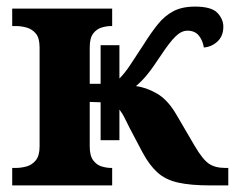

<svg xmlns="http://www.w3.org/2000/svg" viewBox="-20 -562 712 582"><path d="M17 0V-53H29Q44 -53 60.5 -57.5Q77 -62 88.5 -76Q100 -90 100 -118V-418Q100 -447 88.5 -460.5Q77 -474 60.5 -478.5Q44 -483 29 -483H17V-536H320V-483H316Q303 -483 288 -478.5Q273 -474 262.5 -460.5Q252 -447 252 -418V-308H285V-425H342V-324Q359 -341 375 -365.5Q391 -390 416 -428Q438 -463 458.5 -488.5Q479 -514 505.5 -528Q532 -542 571 -542Q621 -542 639 -523Q657 -504 657 -481Q657 -453 639.5 -436.5Q622 -420 598 -418Q594 -441 582 -455Q570 -469 548 -469Q530 -469 512 -451.5Q494 -434 467 -393Q442 -355 425.5 -335Q409 -315 392 -301Q424 -297 456.5 -278Q489 -259 515 -214L570 -120Q594 -79 613 -66Q632 -53 662 -53H672V0H617Q558 0 520 -8.5Q482 -17 457.5 -39Q433 -61 412 -100L373 -174Q366 -187 359 -202Q352 -217 342 -230V-137H285V-252L252 -253V-118Q252 -90 262.5 -76Q273 -62 288 -57.5Q303 -53 316 -53H320V0Z"/></svg>

Font: Noto Serif
Style: Bold
Weight: 700
Designer: Monotype Design Team
Foundry: Monotype Imaging Inc.
Version: Version 2.014